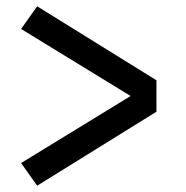

<svg xmlns="http://www.w3.org/2000/svg" viewBox="-20 -630 590 610"><path d="M98 -40 47 -112 395 -325 47 -538 98 -610 477 -375V-275Z"/></svg>

Font: Lode Dark
Style: Bold
Weight: 700
Monospace: yes
Designer: Belleve Invis
Foundry: Belleve Invis
Version: Version 29.2.0; ttfautohint (v1.8.3)